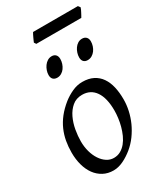

<svg xmlns="http://www.w3.org/2000/svg" viewBox="-205 -889 850 991"><g transform="rotate(-30 220.5 -393.5)"><path d="M326.2 -246.1Q326.2 -320.8 298.8 -360.4Q271.5 -399.9 221.2 -399.9Q186 -399.9 162.1 -379.6Q138.2 -359.4 123.5 -328.6Q108.9 -297.9 102.5 -262Q96.2 -226.1 96.2 -194.8Q96.2 -162.1 104.2 -133.1Q112.3 -104 126.7 -82.3Q141.1 -60.5 160.4 -47.9Q179.7 -35.2 202.1 -35.2Q224.6 -35.2 242.4 -45.2Q260.3 -55.2 274.2 -72Q288.1 -88.9 297.9 -110.6Q307.6 -132.3 314 -155.8Q320.3 -179.2 323.2 -202.6Q326.2 -226.1 326.2 -246.1ZM396 -272.9Q396 -240.2 388.7 -206.8Q381.3 -173.3 367.2 -141.8Q353 -110.4 332.3 -81.8Q311.5 -53.2 284.2 -30.8Q271.5 -20.5 257.3 -11.2Q243.2 -2 228.5 5.1Q213.9 12.2 198.7 16.1Q183.6 20 168.9 20Q134.8 20 108.2 5.6Q81.5 -8.8 63.2 -33.9Q44.9 -59.1 35.4 -93.5Q25.9 -127.9 25.9 -168Q25.9 -203.1 31.7 -235.6Q37.6 -268.1 50.8 -298.3Q64 -328.6 85.9 -356.4Q107.9 -384.3 140.1 -410.2Q165 -429.7 194.8 -443.4Q224.6 -457 254.9 -457Q293 -457 319.8 -443.4Q346.7 -429.7 363.5 -405.3Q380.4 -380.9 388.2 -347.2Q396 -313.5 396 -272.9ZM217.3 -616.2Q217.3 -602.5 212.9 -589.1Q208.5 -575.7 200.7 -564.7Q192.9 -553.7 181.4 -546.9Q169.9 -540 156.2 -540Q140.6 -540 131.8 -548.8Q123 -557.6 123 -574.2Q123 -587.4 127.7 -600.8Q132.3 -614.3 140.4 -625.5Q148.4 -636.7 159.9 -643.8Q171.4 -650.9 185.1 -650.9Q200.2 -650.9 208.7 -641.8Q217.3 -632.8 217.3 -616.2ZM399.4 -616.2Q399.4 -602.5 395 -589.1Q390.6 -575.7 382.6 -564.7Q374.5 -553.7 363 -546.9Q351.6 -540 337.4 -540Q322.3 -540 313.7 -548.8Q305.2 -557.6 305.2 -574.2Q305.2 -587.4 309.6 -600.8Q314 -614.3 321.8 -625.5Q329.6 -636.7 340.8 -643.8Q352.1 -650.9 366.2 -650.9Q381.3 -650.9 390.4 -641.8Q399.4 -632.8 399.4 -616.2ZM441.4 -794.9Q439.9 -789.6 436.8 -782.7Q433.6 -775.9 429.9 -769Q426.3 -762.2 422.9 -755.9Q419.4 -749.5 417 -745.6H148.9L141.1 -757.3Q143.1 -762.2 146 -768.8Q148.9 -775.4 152.1 -782.2Q155.3 -789.1 158.7 -795.7Q162.1 -802.2 165 -807.1H432.1Z"/></g></svg>

Font: Gentium Plus
Style: Italic
Weight: 400
Italic angle: -8°
Designer: J. Victor Gaultney, Annie Olsen, Iska Routamaa
Foundry: SIL International
Version: Version 1.510